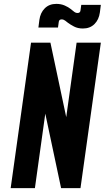

<svg xmlns="http://www.w3.org/2000/svg" viewBox="-20 -970 547 990"><path d="M35 0 140 -750H240L321.5 -366L375 -750H500L395 0H295L213.5 -384L160 0ZM407.5 -823Q381 -823 361.2 -833.5Q341.5 -844 331 -852Q324 -857.5 315.8 -863.8Q307.5 -870 298 -870Q284.5 -870 283 -857L279 -828H178L183 -867Q188 -904.5 211 -927.2Q234 -950 270.5 -950Q294.5 -950 313.8 -941.5Q333 -933 344 -924Q354 -916 362.2 -909.5Q370.5 -903 380 -903Q393.5 -903 395 -916L399 -945H500L495 -906Q490 -868.5 467 -845.8Q444 -823 407.5 -823Z"/></svg>

Font: Mohave
Style: Bold Italic
Weight: 700
Italic angle: -8°
Designer: Gumpita Rahayu
Foundry: Tokotype
Version: Version 2.003; ttfautohint (v1.8.3)